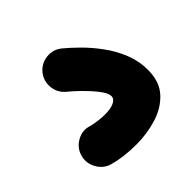

<svg xmlns="http://www.w3.org/2000/svg" viewBox="-109 -164 572 572"><g transform="rotate(-45 177.5 122.0)"><path d="M114.3 -41Q131.3 -61.5 158 -64.5Q184.6 -67.4 205.6 -50.3Q224.1 -35.2 247.3 -12.2Q270.5 10.7 292.2 40.3Q314 69.8 327.9 104.2Q341.8 138.7 341.8 176.3Q341.8 225.1 315.4 254.2Q289.1 283.2 247.6 296.1Q206.1 309.1 160.6 309.1Q106.9 309.1 65.4 297.4Q40 290 26.9 266.1Q13.7 242.2 21 216.8Q27.8 191.4 51.8 177.7Q75.7 164.1 101.1 172.4Q109.4 174.8 125.7 177.2Q142.1 179.7 156.7 179.7Q181.2 179.7 195.3 173.1Q209.5 166.5 209.5 154.3Q209.5 141.6 193.8 121.3Q178.2 101.1 158 81.3Q137.7 61.5 123.5 50.3Q103 33.2 100.3 6.6Q97.7 -20 114.3 -41Z"/></g></svg>

Font: Mikhak-DS1-FD Bold
Style: Bold
Weight: 700
Designer: Amin Abedi
Version: Version 3.2